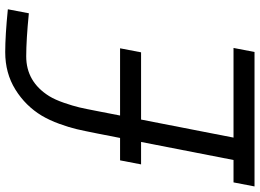

<svg xmlns="http://www.w3.org/2000/svg" viewBox="-154 -820 967 714"><g transform="rotate(-90 329.0 -463.5)"><path d="M90.5 -78.1 157.6 -421.9H74.2L89.2 -500H172.5L188.8 -583.3Q198.6 -632.8 205.1 -660.8Q211.6 -688.8 224.9 -725.6Q238.3 -762.4 255.2 -791Q291.7 -851.6 352.5 -889.3Q413.4 -927.1 491.5 -927.1Q553.4 -927.1 651 -917.3L636.1 -839.2Q537.1 -849 475.9 -849Q381.5 -849 328.1 -763.7Q314.5 -741.5 303.1 -708.3Q291.7 -675.1 286.1 -651.4Q280.6 -627.6 272.1 -583.3L255.9 -500H505.9L490.9 -421.9H240.9L173.8 -78.1H507.2L492.2 0H-7.8L7.2 -78.1Z"/></g></svg>

Font: TypoPRO Monoid
Style: Italic
Weight: 400
Width: 4
Italic angle: -11°
Monospace: yes
Version: Version 0.61